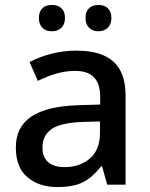

<svg xmlns="http://www.w3.org/2000/svg" viewBox="-20 -756 614 786"><path d="M139.2 -682.1C139.2 -645.5 162.6 -627.9 192.4 -627.9C221.7 -627.9 246.1 -645.5 246.1 -682.1C246.1 -720.7 221.7 -735.8 192.4 -735.8C162.6 -735.8 139.2 -720.7 139.2 -682.1ZM330.1 -682.1C330.1 -645.5 354 -627.9 383.3 -627.9C411.1 -627.9 436 -645.5 436 -682.1C436 -720.7 411.1 -735.8 383.3 -735.8C354 -735.8 330.1 -720.7 330.1 -682.1ZM292 -548.8C219.7 -548.8 151.9 -528.8 101.1 -502L134.8 -424.8C181.6 -447.8 232.4 -465.8 287.1 -465.8C352.1 -465.8 390.1 -436.5 390.1 -357.9V-328.1L297.9 -325.2C126 -319.3 44.9 -262.2 44.9 -152.8C44.9 -96.7 61 -55.7 93.3 -29.8C125 -3.4 165.5 9.8 213.9 9.8C259.3 9.8 294.9 2.9 320.8 -10.7C346.2 -23.9 370.6 -45.4 394 -75.2H397.9L418.9 0H494.1V-365.2C494.1 -491.7 426.8 -548.8 292 -548.8ZM389.2 -258.8V-211.9C389.2 -165.5 375.5 -130.4 347.7 -106.9C319.8 -83.5 285.6 -71.8 244.1 -71.8C190.9 -71.8 153.8 -95.7 153.8 -151.9C153.8 -184.1 165.5 -209 189.5 -226.6C213.4 -244.1 255.9 -254.4 316.9 -256.8Z"/></svg>

Font: Noto Reveo Sans
Style: Regular
Weight: 500
Designer: Monotype Design Team
Foundry: Monotype Imaging Inc.
Version: Version 2.007